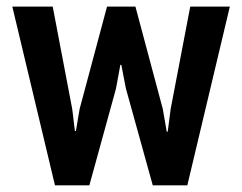

<svg xmlns="http://www.w3.org/2000/svg" viewBox="-20 -558 729 578"><path d="M470.2 -229.5 481.9 -161.6H484.9L493.7 -229.5L552.7 -538.1H671.9L543.9 0H439.9L358.9 -292L345.2 -362.8H342.3L329.1 -291L249 0H145.5L17.1 -538.1H138.7L197.3 -230.5Q197.8 -227.1 199 -217.5Q200.2 -208 201.4 -197Q202.6 -186 203.9 -176.5Q205.1 -167 205.6 -163.6H208.5L219.7 -230L302.2 -538.1H387.7Z"/></svg>

Font: Ufes Sans SemiBold
Style: Regular
Weight: 600
Designer: Ricardo Esteves & Filipe Motta
Foundry: ProDesignUfes - Ricardo Esteves, Filipe Motta (This is a derivative work, based on Roboto family, by Christian Robertson
Version: Version 2.0